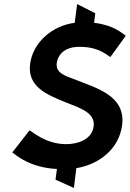

<svg xmlns="http://www.w3.org/2000/svg" viewBox="-20 -825 643 951"><path d="M376 -593C479 -593 518 -543 527 -543L603 -648C585 -660 543 -701 446 -712L452 -759L362 -805L350 -712C238 -698 142 -614 129 -507C115 -396 212 -356 303 -319C374 -291 452 -268 444 -200C435 -130 359 -111 308 -111C202 -111 136 -178 126 -179L41 -70C60 -57 125 5 262 12L255 65L346 106L358 8C469 -10 570 -86 585 -206C603 -353 455 -389 352 -431C307 -448 255 -462 261 -511C268 -564 311 -594 376 -593Z"/></svg>

Font: Bluebird
Style: Obl
Weight: 400
Designer: Jasper
Foundry: Cannot Into Space Fonts
Version: Version 0.98